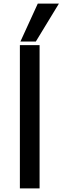

<svg xmlns="http://www.w3.org/2000/svg" viewBox="-20 -1052 349 1072"><path d="M91 0ZM91 -800H201V0H91ZM191 -1032H309L180 -820H94Z"/></svg>

Font: Martel Sans SemiBold
Style: Regular
Weight: 600
Designer: Dan Reynolds and Mathieu Réguer
Foundry: Dan Reynolds and Mathieu Réguer
Version: Version 1.002; ttfautohint (v1.1) -l 5 -r 5 -G 72 -x 0 -D la